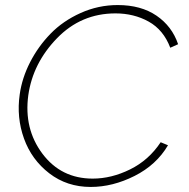

<svg xmlns="http://www.w3.org/2000/svg" viewBox="-20 -734 749 760"><path d="M339 6Q245 6 175 -48Q105 -102 75 -185.5Q45 -269 58 -360Q67 -425 99 -487.5Q131 -550 180 -600.5Q229 -651 299 -682.5Q369 -714 446 -714Q538 -714 599.5 -672Q661 -630 685 -559L654 -545Q627 -616 568.5 -648.5Q510 -681 437 -681Q301 -681 205.5 -582.5Q110 -484 92 -357Q74 -224 148 -125.5Q222 -27 347 -27Q421 -27 495 -63.5Q569 -100 616 -171L645 -159Q599 -81 512.5 -37.5Q426 6 339 6Z"/></svg>

Font: Raleway-v4020 ExtraLight
Style: Italic
Weight: 275
Italic angle: -12°
Designer: Matt McInerney, Pablo Impallari, Rodrigo Fuenzalida
Foundry: Matt McInerney, Pablo Impallari, Rodrigo Fuenzalida
Version: Version 4.020;PS 004.020;hotconv 1.0.88;makeotf.lib2.5.64775